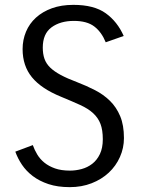

<svg xmlns="http://www.w3.org/2000/svg" viewBox="-20 -755 588 790"><path d="M284 -669Q228 -669 192 -642.5Q156 -616 156 -559Q156 -533 163 -513Q170 -493 186.5 -477Q203 -461 230 -446.5Q257 -432 297 -417Q336 -402 371 -384Q406 -366 432.5 -340Q459 -314 474.5 -277Q490 -240 490 -187Q490 -146 473.5 -109Q457 -72 427.5 -44.5Q398 -17 357 -1Q316 15 267 15Q217 15 179.5 2.5Q142 -10 115 -30.5Q88 -51 70.5 -77Q53 -103 43 -131L115 -158Q122 -138 133.5 -119Q145 -100 163 -85.5Q181 -71 206.5 -62Q232 -53 268 -53Q292 -53 316 -59.5Q340 -66 359.5 -81Q379 -96 391 -121Q403 -146 403 -182Q403 -220 393.5 -245Q384 -270 363.5 -289Q343 -308 310 -323Q277 -338 231 -357Q150 -390 111.5 -437Q73 -484 73 -553Q73 -591 87 -624.5Q101 -658 128 -682.5Q155 -707 193.5 -721Q232 -735 282 -735Q367 -735 415 -700.5Q463 -666 489 -607L415 -581Q398 -623 368 -646Q338 -669 284 -669Z"/></svg>

Font: Carrois Gothic
Style: Regular
Weight: 400
Designer: Ralph du Carrois
Foundry: Ralph du Carrois
Version: Version 1.002